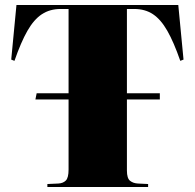

<svg xmlns="http://www.w3.org/2000/svg" viewBox="-20 -750 781 770"><path d="M170 0V-12L214 -14Q233 -15 244 -26Q255 -37 255 -70V-351H122L127 -376H255V-714H223Q180 -714 148 -693Q116 -672 90 -626.5Q64 -581 38 -506L25 -511L46 -730H695L716 -511L703 -506Q677 -581 651 -626.5Q625 -672 593.5 -693Q562 -714 518 -714H489V-376H621V-351H489V-66Q489 -35 501.5 -25Q514 -15 533 -14L574 -12V0Z"/></svg>

Font: Display Black
Style: Regular
Weight: 900
Designer: Latin by Veronika Burian and Jose Scaglione. Greek by Irene Vlachou. Cyrillic by Vera Evstafieva.
Foundry: TypeTogether
Version: Version 3.002